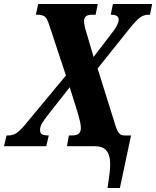

<svg xmlns="http://www.w3.org/2000/svg" viewBox="-51 -734 784 964"><path d="M489 210Q494 174 499 137Q504 100 501 69Q498 38 480.5 19Q463 0 423 0H285L295 -54H310Q335 -54 345 -63.5Q355 -73 355 -92Q355 -105 351 -123Q347 -141 341 -162L299 -296L185 -151Q170 -132 160 -114.5Q150 -97 150 -81Q150 -68 158 -61Q166 -54 192 -54H194L181 0H-31L-18 -54H-8Q17 -54 37 -69.5Q57 -85 90 -126L280 -355L196 -609Q185 -644 172 -652Q159 -660 136 -660H129L141 -714H440L429 -660H410Q371 -660 371 -629Q371 -620 374 -604Q377 -588 384 -567L419 -448L516 -575Q527 -589 536 -606Q545 -623 545 -636Q545 -660 507 -660H505L516 -714H713L702 -660H694Q670 -660 650.5 -645Q631 -630 599 -590L439 -390L523 -122Q533 -86 543 -70Q553 -54 572 -54H607L551 210Z"/></svg>

Font: Noto Serif ExtraCondensed ExtraBold
Style: Italic
Weight: 800
Width: 2
Italic angle: -12°
Designer: Monotype Design Team
Foundry: Monotype Imaging Inc.
Version: Version 2.013